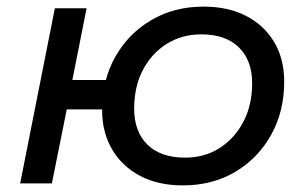

<svg xmlns="http://www.w3.org/2000/svg" viewBox="-20 -555 925 581"><path d="M41 0 146 -530H242L199 -313H358L341 -224H182L137 0ZM533 6Q459 6 404.5 -22.5Q350 -51 319.5 -102.5Q289 -154 289 -222Q289 -312 328.5 -382.5Q368 -453 437.5 -494Q507 -535 596 -535Q670 -535 724.5 -507Q779 -479 809.5 -428Q840 -377 840 -308Q840 -218 800.5 -147Q761 -76 692 -35Q623 6 533 6ZM540 -78Q599 -78 644.5 -107Q690 -136 716.5 -186.5Q743 -237 743 -303Q743 -372 703 -411.5Q663 -451 589 -451Q531 -451 485 -422.5Q439 -394 412.5 -343.5Q386 -293 386 -226Q386 -157 426 -117.5Q466 -78 540 -78Z"/></svg>

Font: MOST Montserrat Medium
Style: Italic
Weight: 500
Italic angle: -11.3°
Designer: Julieta Ulanovsky
Foundry: Julieta Ulanovsky
Version: Version 8.000;March 11, 2024;FontCreator 15.0.0.2926 64-bit